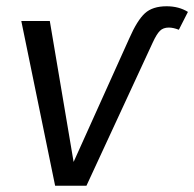

<svg xmlns="http://www.w3.org/2000/svg" viewBox="-20 -593 620 613"><path d="M48 -526H139L215 -76L393 -471Q418 -528 442.5 -550.5Q467 -573 512 -573Q551 -573 580 -555L551 -498Q533 -505 519 -505Q501 -505 490.5 -494.5Q480 -484 468 -458L256 0H156Z"/></svg>

Font: Fira Sans Book
Style: Italic
Weight: 350
Italic angle: -8°
Designer: bBox Type GmbH & Carrois Corporate GbR & Edenspiekermann AG
Foundry: bBox Type GmbH & Carrois Corporate GbR & Edenspiekermann AG
Version: Version 4.301